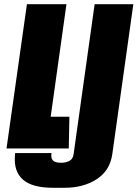

<svg xmlns="http://www.w3.org/2000/svg" viewBox="-20 -706 654 913"><path d="M233 187Q133 187 89 148Q45 109 51 35L52 22H225L224 31Q223 50 234 59Q245 68 271 68Q293 68 310 59Q327 50 330 27L430 -686H614L514 27Q503 105 440 146Q377 187 286 187ZM11 0 108 -686H296L221 -151H310L307 0Z"/></svg>

Font: Chivo Mono Medium ExtraBold
Style: Italic
Weight: 800
Italic angle: -8.05°
Monospace: yes
Version: Version 1.008